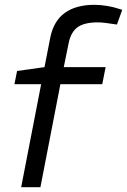

<svg xmlns="http://www.w3.org/2000/svg" viewBox="-20 -778 528 798"><path d="M68 0 151 -428H40L51 -483L165 -499L189 -622Q203 -691 249.5 -724.5Q296 -758 373 -758Q397 -758 424 -753.5Q451 -749 469 -743L488 -737L466 -676L452 -678Q434 -681 417 -683Q400 -685 386 -685Q330 -685 302 -664.5Q274 -644 265 -597L245 -499H419L405 -428H231L148 0Z"/></svg>

Font: REM Light
Style: Italic
Weight: 300
Italic angle: -11°
Designer: Octavio Pardo
Foundry: Ashler Design
Version: Version 1.005;gftools[0.9.28]